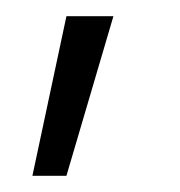

<svg xmlns="http://www.w3.org/2000/svg" viewBox="-20 -147 222 237"><path d="M20 70H62L120 -127H62Z"/></svg>

Font: Spoqa Han Sans Neo Light
Style: Regular
Weight: 300
Designer: [Spoqa Han Sans Neo] Dong-huui Kim  Younghwa Kang  Yujin Lee  [Noto Sans] Ryoko NISHIZUKA  (kana & ideographs); Paul D. 
Foundry: Spoqa (http://www.spoqa-han-sans.com)
Version: Version 1.000